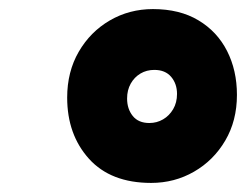

<svg xmlns="http://www.w3.org/2000/svg" viewBox="-20 -840 542 423"><path d="M313 -437Q224 -437 176 -490.2Q128 -543.5 128 -625Q128 -682 153.5 -726Q179 -770 222 -795Q265 -820 317 -820Q376 -820 417.2 -795.2Q458.5 -770.5 480.2 -727.8Q502 -685 502 -631Q502 -574 476.2 -530.2Q450.5 -486.5 407.5 -461.8Q364.5 -437 313 -437ZM309 -569Q325.5 -569 339.2 -577Q353 -585 361.5 -599.5Q370 -614 370 -633Q370 -655.5 357 -670.8Q344 -686 320 -686Q303 -686 289.5 -678Q276 -670 268 -655.8Q260 -641.5 260 -623Q260 -600 272.5 -584.5Q285 -569 309 -569Z"/></svg>

Font: Overpass Black
Style: Italic
Weight: 900
Italic angle: -10°
Designer: Delve Withrington, Dave Bailey, Thomas Jockin
Foundry: Delve Fonts LLC
Version: Version 4.000